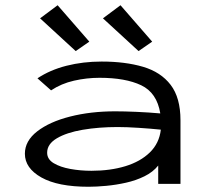

<svg xmlns="http://www.w3.org/2000/svg" viewBox="-20 -702 790 733"><path d="M318 11Q201 11 138 -24.5Q75 -60 75 -115Q75 -164 122 -200.5Q169 -237 247.5 -257Q326 -277 420 -277Q455 -277 501 -275Q547 -273 592 -269Q579 -348 519 -376.5Q459 -405 360 -405Q311 -405 262.5 -394Q214 -383 175 -357L123 -403Q171 -435 234 -451Q297 -467 368 -467Q458 -467 526 -447Q594 -427 631.5 -378Q669 -329 669 -243V0H584V-70Q564 -45 531.5 -29Q499 -13 461 -4.5Q423 4 385.5 7.5Q348 11 318 11ZM160 -119Q160 -94 185 -79Q210 -64 248.5 -57Q287 -50 329 -50Q401 -50 458.5 -67.5Q516 -85 552 -120Q588 -155 594 -207Q555 -211 509 -214Q463 -217 429 -217Q357 -217 295.5 -206.5Q234 -196 197 -174Q160 -152 160 -119ZM269 -507 133 -632 200 -682 321 -543ZM509 -507 373 -632 440 -682 561 -543Z"/></svg>

Font: Inconsolata ExtraExpanded
Style: Regular
Weight: 400
Width: 8
Monospace: yes
Designer: Raph Levien, Cyreal, Brenton Simpson
Foundry: Raph Levien, Cyreal, Google
Version: Version 3.001; ttfautohint (v1.8.2.53-6de2)